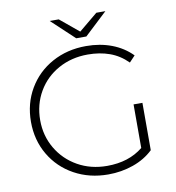

<svg xmlns="http://www.w3.org/2000/svg" viewBox="-94 -958 960 1046"><g transform="rotate(-10 386.5 -434.5)"><path d="M622 -347H671V-85Q625 -41 559.5 -18Q494 5 421 5Q317 5 233.5 -41Q150 -87 102.5 -168Q55 -249 55 -350Q55 -451 102.5 -532Q150 -613 233.5 -659Q317 -705 422 -705Q499 -705 563.5 -680.5Q628 -656 674 -609L642 -575Q598 -619 543.5 -638.5Q489 -658 423 -658Q333 -658 260.5 -618Q188 -578 147 -507.5Q106 -437 106 -350Q106 -264 147.5 -193.5Q189 -123 261 -82.5Q333 -42 423 -42Q543 -42 622 -106ZM559 -874 433 -756H377L251 -874H301L405 -788L509 -874Z"/></g></svg>

Font: Montserrat Atlas Light
Style: Regular
Weight: 300
Designer: Julieta Ulanovsky
Foundry: Julieta Ulanovsky
Version: Version 7.200